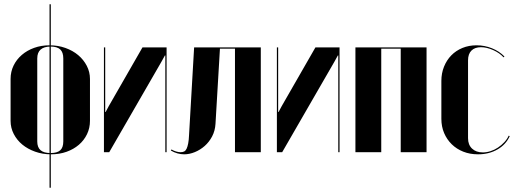

<svg xmlns="http://www.w3.org/2000/svg" viewBox="-20 -719 2428 907"><path d="M220 -699V168H214V-699ZM214 -505Q254 -505 289 -492.5Q324 -480 349.5 -458.5Q375 -437 390 -408Q405 -379 405 -346V-148Q405 -114 391 -85Q377 -56 352.5 -35Q328 -14 294.5 -2Q261 10 221 10Q181 10 146 -2.5Q111 -15 85.5 -36Q60 -57 45 -86Q30 -115 30 -148V-346Q30 -380 44 -409Q58 -438 83 -459.5Q108 -481 141.5 -493Q175 -505 214 -505ZM219 -499Q188 -499 172 -485Q156 -471 156 -443V-51Q156 -23 171.5 -9.5Q187 4 219 4Q250 4 264.5 -9Q279 -22 279 -51V-443Q279 -472 264.5 -485.5Q250 -499 219 -499Z M653 -495 494 -218 479 -190H477V-220V-495H471V0H496L743 -428L759 -457H761V-427V0H767V-495Z M787 -8Q802 1 818 5.5Q834 10 850 10Q875 10 900.5 -0.5Q926 -11 947 -29.5Q968 -48 982 -74.5Q996 -101 998 -134L1019 -489H1090V0H1212V-495H897L873 -80Q872 -57 869 -41.5Q866 -26 861.5 -16.5Q857 -7 850 -3.5Q843 0 833 0Q823 0 811.5 -3.5Q800 -7 790 -13Z M1470 -495 1311 -218 1296 -190H1294V-220V-495H1288V0H1313L1560 -428L1576 -457H1578V-427V0H1584V-495Z M1659 -495V0H1781V-489H1873V0H1995V-495Z M2065 -337V-158Q2065 -121 2078 -90.5Q2091 -60 2114 -37.5Q2137 -15 2168.5 -2.5Q2200 10 2238 10Q2290 10 2330 -13Q2370 -36 2388 -76L2383 -78Q2376 -62 2362.5 -47.5Q2349 -33 2332.5 -22Q2316 -11 2297.5 -5Q2279 1 2261 1Q2229 1 2210 -17Q2191 -35 2191 -66V-434Q2191 -464 2207 -480Q2223 -496 2252 -496Q2279 -496 2309.5 -482.5Q2340 -469 2359 -448L2363 -452Q2339 -477 2304 -491Q2269 -505 2231 -505Q2195 -505 2164.5 -492.5Q2134 -480 2112 -457.5Q2090 -435 2077.5 -404Q2065 -373 2065 -337Z"/></svg>

Font: Moniqa Black
Style: Regular
Weight: 900
Designer: Rajesh Rajput
Foundry: Rajesh Rajput
Version: Version 1.000